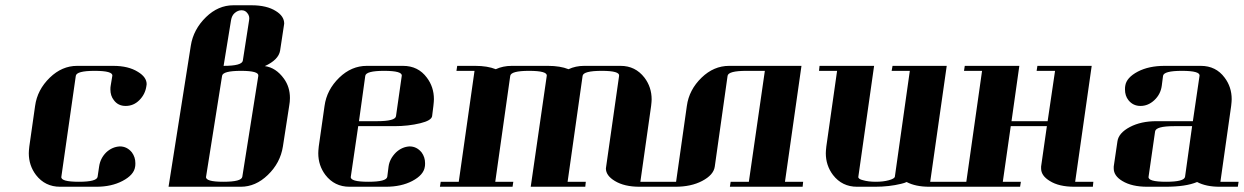

<svg xmlns="http://www.w3.org/2000/svg" viewBox="-20 -712 4742 732"><path d="M89.8 -127.9Q89.8 -136.2 91.8 -153.8L113.8 -308.1Q122.1 -369.6 169.9 -416Q216.3 -460.9 273.9 -460.9H412.1Q469.7 -460.9 505.9 -438Q539.1 -418 539.1 -391.1Q539.1 -390.1 538.6 -387.5Q538.1 -384.8 538.1 -383.8Q533.7 -352.5 511.2 -330.1Q489.3 -308.1 459 -308.1Q430.2 -308.1 414.1 -330.1Q400.9 -346.7 400.9 -371.1Q400.9 -379.9 401.9 -384.8L408.2 -422.9Q411.1 -441.9 340.8 -441.9Q272 -441.9 269 -422.9L213.9 -38.1Q210.9 -19 280.8 -19Q349.1 -19 352.1 -38.1L357.9 -77.1Q362.3 -108.4 384.8 -130.9Q407.7 -152.3 437 -153.8Q464.4 -153.8 482.9 -130.9Q496.1 -112.8 496.1 -89.8Q496.1 -80.1 495.1 -76.2Q490.7 -44.9 446.8 -22Q404.8 0 347.2 0H209Q151.9 0 117.2 -44.9Q89.8 -81.1 89.8 -127.9Z M622.6 0 707.5 -538.1Q717.3 -600.1 765.6 -647Q812 -691.9 869.6 -691.9H939Q997.1 -691.9 1031.7 -669.9Q1063.5 -650.4 1063.5 -622.1Q1063.5 -620.1 1062.5 -615.2L1047.9 -519Q1042 -483.9 989.7 -460Q1032.2 -454.1 1062.5 -412.1Q1085.4 -380.4 1085.4 -338.4Q1085.4 -324.2 1082.5 -308.1L1058.6 -153.8Q1048.8 -90.8 1001 -44.9Q954.6 0 897.9 0ZM765.6 -38.1Q762.7 -19 831.5 -19Q900.9 -19 903.8 -38.1L964.8 -422.9Q967.8 -441.9 898.9 -441.9Q829.6 -441.9 826.7 -422.9ZM832.5 -460.9Q902.8 -460.9 905.8 -481L929.7 -634.8Q932.6 -650.9 922.9 -662.1Q915 -672.9 900.9 -672.9Q886.7 -672.9 874.5 -662.1Q863.8 -652.8 860.8 -634.8Z M1193.4 -127.9Q1193.4 -136.2 1195.3 -153.8L1217.3 -308.1Q1225.6 -369.6 1273.4 -416Q1319.8 -460.9 1378.4 -460.9H1516.6Q1574.2 -460.9 1607.4 -416Q1634.3 -380.4 1634.3 -334Q1634.3 -325.7 1632.3 -308.1L1627.4 -269Q1624.5 -252.4 1582.5 -242.2Q1536.6 -231 1483.4 -231H1345.7L1317.4 -38.1Q1314.5 -19 1384.3 -19Q1453.6 -19 1456.5 -38.1L1461.4 -77.1Q1465.3 -106.4 1489.7 -130.9Q1512.7 -152.3 1541.5 -153.8Q1568.8 -153.8 1587.4 -130.9Q1600.6 -112.8 1600.6 -89.8Q1600.6 -80.1 1599.6 -76.2Q1595.2 -44.9 1551.8 -22Q1509.8 0 1450.7 0H1312.5Q1255.4 0 1220.7 -44.9Q1193.4 -81.1 1193.4 -127.9ZM1348.6 -250H1417.5Q1486.8 -250 1489.7 -269L1511.7 -422.9Q1514.6 -441.9 1444.3 -441.9Q1375.5 -441.9 1372.6 -422.9Z M1657.2 0 1660.2 -19H1729L1789.1 -441.9H1720.2L1723.1 -460.9H1792Q1838.4 -460.9 1870.1 -448.2Q1897.5 -460.9 1931.2 -460.9H2069.3Q2115.7 -460.9 2147.5 -448.2Q2174.8 -460.9 2207 -460.9H2346.2Q2402.3 -460.9 2437 -416Q2464.4 -379.9 2464.4 -333Q2464.4 -325.7 2462.4 -308.1L2421.4 -19H2490.2L2488.3 0H2418.5Q2360.4 0 2324.2 -22Q2290 -42.5 2290 -69.8Q2290 -70.8 2290.5 -73.5Q2291 -76.2 2291 -77.1L2340.3 -422.9Q2343.3 -441.9 2274.4 -441.9Q2204.1 -441.9 2201.2 -422.9L2144 -19H2213.4L2211.4 0H2003.4L2064.5 -422.9Q2067.4 -441.9 1997.1 -441.9Q1928.2 -441.9 1925.3 -422.9L1868.2 -19H1937L1934.1 0Z M2485.8 0 2488.8 -19H2557.6L2598.6 -308.1Q2606.9 -369.6 2654.8 -416Q2701.2 -460.9 2759.8 -460.9H3035.6L2972.7 -19H3042L3040 0H2762.7L2765.6 -19H2835L2896 -441.9H2825.7Q2756.8 -441.9 2753.9 -422.9L2705.1 -77.1Q2700.7 -44.9 2656.7 -22Q2614.7 0 2554.7 0Z M3102.5 -441.9 3104.5 -460.9H3312.5L3252.4 -38.1Q3251.5 -34.2 3256.3 -30.5Q3261.2 -26.9 3270.5 -24.9Q3290.5 -19 3319.3 -19Q3347.2 -19 3368.7 -24.9Q3390.1 -30.8 3391.6 -38.1L3448.7 -441.9H3379.4L3382.8 -460.9H3589.4L3526.4 -19H3595.7L3592.8 0H3523.4Q3470.7 0 3436.5 -18.1Q3428.7 -14.2 3415.5 -11.2Q3369.6 0 3316.4 0H3247.6Q3190.4 0 3155.8 -44.9Q3128.4 -81.1 3128.4 -127.9Q3128.4 -136.2 3130.4 -153.8L3171.4 -441.9Z M3592.3 0 3595.2 -19H3664.1L3724.1 -441.9H3655.3L3658.2 -460.9H3866.2L3836.4 -250H3974.1L4002.4 -441.9H3932.1L3935.1 -460.9H4142.1L4079.1 -19H4148.4L4146.5 0H4076.2Q4017.1 0 3982.4 -22Q3949.2 -42 3949.2 -69.8V-77.1L3971.2 -231H3833.5L3803.2 -19H3872.1L3869.1 0Z M4226.1 -69.8V-77.1L4240.2 -172.9Q4244.6 -205.1 4288.1 -228Q4330.1 -250 4389.2 -250H4527.8L4553.2 -422.9Q4556.2 -441.9 4485.8 -441.9Q4417 -441.9 4414.1 -422.9L4409.2 -384.8Q4404.8 -352.5 4380.9 -330.1Q4357.4 -308.1 4328.1 -308.1Q4299.8 -308.1 4282.2 -330.1Q4269 -346.7 4269 -371.1Q4269 -379.9 4270 -384.8Q4274.4 -416 4317.9 -439Q4359.9 -460.9 4419.9 -460.9H4558.1Q4615.7 -460.9 4648.9 -416Q4675.8 -380.4 4675.8 -334Q4675.8 -325.7 4673.8 -308.1L4632.8 -19H4702.1L4699.2 0H4629.9Q4578.1 0 4543.9 -18.1Q4501.5 0 4422.9 0H4354Q4294.9 0 4258.8 -22Q4226.1 -41.5 4226.1 -69.8ZM4358.9 -38.1Q4356 -19 4425.8 -19Q4495.1 -19 4498 -38.1L4524.9 -231H4456.1Q4386.7 -231 4383.8 -210.9Z"/></svg>

Font: Hjet
Style: Italic
Weight: 400
Designer: T. Christopher White
Version: Version 1.2